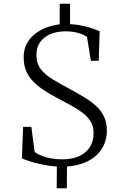

<svg xmlns="http://www.w3.org/2000/svg" viewBox="-20 -880 678 1026"><path d="M283 126 284 10Q242 7 204 -1Q166 -9 137.8 -18.2Q109.5 -27.5 97 -34L103.5 -202H147.5L165 -68.5Q179 -57 202.2 -47.8Q225.5 -38.5 254 -33.5Q282.5 -28.5 313 -28.5Q364 -28.5 401.5 -45Q439 -61.5 459.5 -93Q480 -124.5 480 -169.5Q480 -204.5 464.5 -230.2Q449 -256 422.5 -276.5Q396 -297 362.2 -315Q328.5 -333 292.5 -352.5Q253 -373.5 219.2 -395Q185.5 -416.5 160 -441.8Q134.5 -467 120.5 -499Q106.5 -531 106.5 -574Q106.5 -624.5 132 -661.5Q157.5 -698.5 201.2 -721Q245 -743.5 299 -750V-860H354.5V-751Q393 -749 424 -742Q455 -735 477.5 -726.8Q500 -718.5 512.5 -713L507.5 -555H465.5L445 -682.5Q427.5 -695.5 397 -704.2Q366.5 -713 327 -712.5Q285.5 -712.5 250.8 -698.2Q216 -684 195.2 -656Q174.5 -628 174.5 -585.5Q174.5 -540.5 198.5 -510Q222.5 -479.5 261 -456.2Q299.5 -433 343 -410Q387 -386 425 -363.5Q463 -341 491.2 -315.8Q519.5 -290.5 535.2 -258.2Q551 -226 551 -182.5Q551 -128.5 525.5 -87Q500 -45.5 452.2 -20.2Q404.5 5 338 10L337 126Z"/></svg>

Font: Merriweather 72pt Light
Style: Regular
Weight: 300
Version: Version 2.100